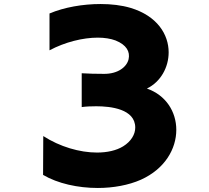

<svg xmlns="http://www.w3.org/2000/svg" viewBox="-20 -850 1040 954"><path d="M710 -410C778 -443 818 -515 818 -590C818 -678 762 -771 628 -811C584 -824 533 -830 480 -830C392 -830 299 -814 226 -783V-600C303 -641 392 -663 466 -663C499 -663 530 -658 554 -649C609 -627 627 -593 619 -556C610 -517 566 -483 498 -483C459 -483 416 -484 386 -486V-318C408 -321 433 -322 458 -322C529 -322 652 -309 652 -216C652 -182 631 -147 592 -123C558 -102 512 -92 462 -92C376 -92 277 -121 195 -174L194 19C267 62 367 84 466 84C543 84 619 70 680 43C800 -11 856 -111 856 -205C856 -294 805 -377 710 -410Z"/></svg>

Font: LINE Seed JP App_OTF ExtraBold
Style: Regular
Weight: 800
Designer: LINE & Fontrix & Fontworks
Version: Version 1.013